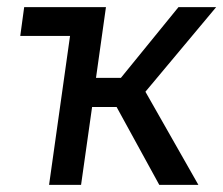

<svg xmlns="http://www.w3.org/2000/svg" viewBox="-20 -520 628 540"><path d="M48 -500H278L250 -301H320L482 -500H588L389 -262L538 0H428L308 -219H239L208 0H118L177 -419H37Z"/></svg>

Font: Retni Sans Medium
Style: Italic
Weight: 500
Italic angle: -8°
Designer: Vitaly Kuzmin
Foundry: ParaType Ltd.
Version: Version 1.00;June 10, 2019;FontCreator 11.5.0.2425 64-bit; t